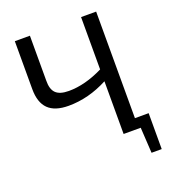

<svg xmlns="http://www.w3.org/2000/svg" viewBox="-150 -802 953 1065"><g transform="rotate(-20 326.5 -269.5)"><path d="M621 -61V151H561L552 0H451V-311Q337 -251 219 -251Q138 -251 99 -289.5Q60 -328 60 -407V-690H149V-425Q148 -374 171.5 -351Q195 -328 248 -328Q344 -328 451 -381V-690H540V-61Z"/></g></svg>

Font: Exo 2.0
Style: Regular
Weight: 400
Designer: Natanael Gama
Version: Version 1.001;PS 001.001;hotconv 1.0.70;makeotf.lib2.5.58329